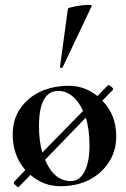

<svg xmlns="http://www.w3.org/2000/svg" viewBox="-20 -751 517 788"><path d="M165 -95.2Q201.7 -7.8 271 -7.8Q306.2 -7.8 326.7 -46.4Q347.2 -85 347.2 -153.6Q347.2 -222.2 332 -268.1ZM220.2 -377.9Q140.1 -377.9 140.1 -234.9Q139.6 -172.9 153.8 -125L320.8 -295.9Q302.7 -335.9 276.4 -356.9Q250 -377.9 220.2 -377.9ZM457 -191.9Q457 -131.8 427 -85.4Q397 -39.1 346.4 -12.9Q295.9 13.2 227.3 13.2Q158.7 13.2 105 -33.2L56.2 17.1Q51.3 17.1 42.7 8.5Q34.2 0 37.1 -3.9L84 -53.2Q32.2 -113.3 32.2 -198.2Q32.2 -263.2 65.2 -308.6Q98.1 -354 149.2 -376.5Q200.2 -398.9 263.7 -398.9Q327.1 -398.9 379.9 -356.9L422.9 -400.9L424.8 -401.9Q429.7 -401.9 438.2 -394Q446.8 -386.2 442.9 -381.8L399.9 -337.9Q457 -279.8 457 -191.9ZM226.1 -476.1 258.8 -715.8Q260.7 -719.7 292 -725.3Q323.2 -731 340.8 -731Q358.4 -731 356.9 -727.1L236.8 -474.1Q236.8 -472.2 233.4 -472.2Q230 -472.2 227.5 -473.6Q225.1 -475.1 226.1 -476.1Z"/></svg>

Font: Cormorant-Bold
Style: Bold
Weight: 700
Designer: Christian Thalmann (Catharsis Fonts)
Version: Version 3.000